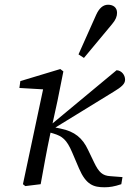

<svg xmlns="http://www.w3.org/2000/svg" viewBox="-20 -779 549 812"><path d="M77 0 87 8 152 0C165 -71 177 -140 192 -210L223 -352L248 -477L235 -487L66 -436L62 -407L182 -400L165 -414L77 0ZM493 0 498 -30 446 -34C414 -36 398 -50 378 -92L352 -146C329 -195 296 -223 237 -235L208 -241L205 -234L459 -390C494 -411 509 -424 509 -442C509 -462 494 -481 473 -482L184 -242L187 -220L207 -214C243 -203 262 -189 285 -135L314 -67C344 3 376 13 422 13C444 13 463 10 493 0ZM312 -549 335 -534C375 -582 414 -629 454 -677C470 -696 475 -710 475 -725C475 -748 458 -759 437 -759C415 -759 399 -743 387 -717C362 -661 337 -605 312 -549Z"/></svg>

Font: Source Serif Variable
Style: Italic
Weight: 389
Italic angle: -12°
Designer: Frank Grießhammer
Foundry: Adobe Systems Incorporated
Version: Version 3.001;hotconv 1.0.111;makeotfexe 2.5.65597